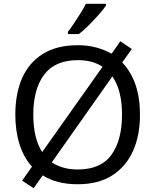

<svg xmlns="http://www.w3.org/2000/svg" viewBox="-20 -964 821 1015"><path d="M720 -358Q720 -247 682.5 -164.5Q645 -82 572 -36Q499 10 391 10Q279 10 206 -37L158 31L97 -9L149 -83Q105 -132 83 -202Q61 -272 61 -359Q61 -469 97 -551Q133 -633 206.5 -679Q280 -725 392 -725Q444 -725 488.5 -713Q533 -701 570 -680L616 -746L677 -705L626 -634Q720 -535 720 -358ZM156 -358Q156 -297 167.5 -247Q179 -197 203 -160L522 -611Q470 -646 392 -646Q271 -646 213.5 -569.5Q156 -493 156 -358ZM625 -358Q625 -487 574 -560L254 -106Q280 -88 314.5 -78Q349 -68 391 -68Q513 -68 569 -145.5Q625 -223 625 -358ZM540 -934Q528 -916 503 -887.5Q478 -859 449.5 -830.5Q421 -802 397 -784H339V-796Q354 -815 371.5 -841Q389 -867 406 -894.5Q423 -922 434 -944H540Z"/></svg>

Font: Noto Sans Historical
Style: Regular
Weight: 400
Designer: Monotype Design Team
Foundry: Monotype Imaging Inc.
Version: Version 2.013; ttfautohint (v1.8.4.7-5d5b)